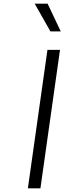

<svg xmlns="http://www.w3.org/2000/svg" viewBox="-20 -1020 382 1040"><path d="M168 -1000H238L309 -850H253ZM237 -750H305L199 0H131Z"/></svg>

Font: Oakes Grotesk Light
Style: Italic
Weight: 300
Italic angle: -8°
Designer: Samuel Oakes
Foundry: Samuel Oakes
Version: Version 1.000;PS 001.000;hotconv 1.0.88;makeotf.lib2.5.64775